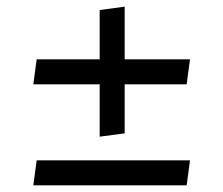

<svg xmlns="http://www.w3.org/2000/svg" viewBox="-20 -556 670 576"><path d="M279 -303H80L90 -378H279V-526L354 -536V-378H550L540 -303H354V-156L279 -146ZM90 -75H550L540 0H80Z"/></svg>

Font: Secular One
Style: Regular
Weight: 400
Designer: Michal Sahar
Foundry: Hagilda
Version: Version 1.000